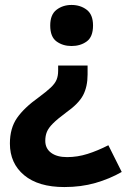

<svg xmlns="http://www.w3.org/2000/svg" viewBox="-20 -576 517 776"><path d="M334 -275Q334 -226 316 -191.5Q298 -157 247 -121Q212 -95 194 -77Q176 -59 169.5 -43Q163 -27 163 -7Q163 24 186.5 41.5Q210 59 251 59Q293 59 334 46Q375 33 418 11L472 119Q423 147 365.5 163.5Q308 180 240 180Q135 180 77.5 132Q20 84 20 4Q20 -58 49 -99.5Q78 -141 137 -183Q168 -206 185 -222Q202 -238 208.5 -253.5Q215 -269 215 -290V-311H334ZM356 -473Q356 -427 330.5 -408.5Q305 -390 269 -390Q234 -390 208.5 -408.5Q183 -427 183 -473Q183 -517 208.5 -536.5Q234 -556 269 -556Q305 -556 330.5 -536.5Q356 -517 356 -473Z"/></svg>

Font: Noto Sans Cherokee
Style: Bold
Weight: 700
Designer: Monotype Design Team
Foundry: Monotype Imaging Inc.
Version: Version 2.001; ttfautohint (v1.8.4.7-5d5b)